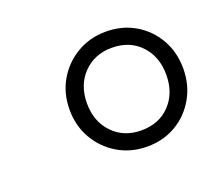

<svg xmlns="http://www.w3.org/2000/svg" viewBox="-63 -791 500 446"><g transform="rotate(-20 187.0 -568.0)"><path d="M234 -426Q194 -426 162 -445Q130 -464 111.5 -496Q93 -528 93 -568Q93 -608 111.5 -640Q130 -672 162 -691Q194 -710 234 -710Q274 -710 305.5 -691.5Q337 -673 355.5 -641Q374 -609 374 -568Q374 -528 355.5 -495.5Q337 -463 305.5 -444.5Q274 -426 234 -426ZM234 -466Q278 -466 305 -494.5Q332 -523 332 -568Q332 -613 305 -641.5Q278 -670 234 -670Q191 -670 163.5 -641.5Q136 -613 136 -568Q136 -523 163.5 -494.5Q191 -466 234 -466Z"/></g></svg>

Font: Nunito Variable Extra Light
Style: Italic
Weight: 200
Italic angle: -9°
Designer: Vernon Adams
Foundry: Vernon Adams
Version: Version 3.602